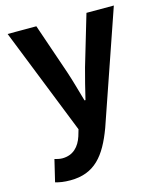

<svg xmlns="http://www.w3.org/2000/svg" viewBox="-116 -645 806 955"><g transform="rotate(-15 287.0 -168.0)"><path d="M128 224C253 224 313 149 362 17L561 -560H420L343 -300C329 -248 315 -194 303 -142H298C282 -196 268 -250 251 -300L162 -560H14L232 -11L222 23C206 72 174 108 117 108C104 108 88 104 78 101L51 214C73 220 95 224 128 224Z"/></g></svg>

Font: Noto Sans CJK SC
Style: Bold
Weight: 700
Designer: Ryoko NISHIZUKA 西塚涼子 (kana, bopomofo & ideographs); Paul D. Hunt (Latin, Greek & Cyrillic); Sandoll Communications 산돌커뮤니
Foundry: Adobe
Version: Version 2.004;hotconv 1.0.118;makeotfexe 2.5.65603